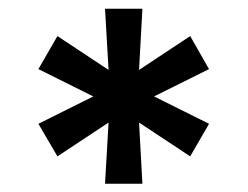

<svg xmlns="http://www.w3.org/2000/svg" viewBox="-20 -748 579 449"><path d="M225.6 -318.4 233.9 -461.4 114.3 -382.3 69.8 -458.5 198.2 -522.5 69.8 -586.4 114.3 -663.6 233.9 -584.5 225.6 -727.5H313L305.2 -584.5L424.8 -663.6L468.8 -586.4L340.3 -522.5L468.8 -458.5L424.8 -382.3L305.2 -461.4L313 -318.4Z"/></svg>

Font: V-Inter
Style: SemiBold-600
Weight: 600
Designer: Rasmus Andersson
Foundry: rsms
Version: Version 4.000;git-4146feb